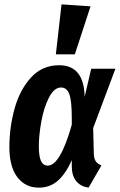

<svg xmlns="http://www.w3.org/2000/svg" viewBox="-20 -845 549 880"><path d="M368 -401 398 -530H509L407 -258L410 -139Q411 -117 419.5 -105Q428 -93 445 -87L386 15Q350 10 330 -14Q310 -38 309 -80V-111Q282 -50 246 -17.5Q210 15 158 15Q96 15 59.5 -33Q23 -81 23 -171Q23 -260 46.5 -346Q70 -432 121.5 -489Q173 -546 251 -546Q365 -546 368 -401ZM158 -174Q158 -128 168 -107Q178 -86 199 -86Q256 -86 309 -273V-304Q309 -384 297.5 -414Q286 -444 260 -444Q228 -444 204.5 -398Q181 -352 169.5 -288.5Q158 -225 158 -174ZM262 -825 395 -816 323 -596H236Z"/></svg>

Font: Fira Sans Extra Condensed SemiBold
Style: Italic
Weight: 600
Width: 3
Italic angle: -8°
Designer: Carrois Corporate & Edenspiekermann AG
Foundry: Carrois Corporate GbR & Edenspiekermann AG
Version: Version 4.203